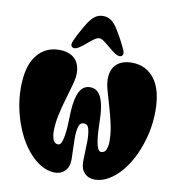

<svg xmlns="http://www.w3.org/2000/svg" viewBox="-112 -1193 1208 1307"><g transform="rotate(10 492.0 -539.5)"><path d="M355 14Q305 14 257 -14.5Q209 -43 167 -94Q125 -145 94 -212.5Q63 -280 45 -357.5Q27 -435 27 -516Q27 -664 85.5 -739Q144 -814 241 -814Q309 -814 347 -778.5Q385 -743 385 -675Q385 -645 372 -597.5Q359 -550 342 -493Q325 -436 312 -376.5Q299 -317 299 -262Q299 -228 309 -203.5Q319 -179 344 -179Q358 -179 366.5 -198.5Q375 -218 379.5 -248Q384 -278 386 -311Q388 -344 388.5 -372.5Q389 -401 390 -416Q395 -507 419.5 -553.5Q444 -600 492 -600Q540 -600 565 -553.5Q590 -507 594 -416Q595 -401 595.5 -372.5Q596 -344 598 -311Q600 -278 604.5 -248Q609 -218 617.5 -198.5Q626 -179 640 -179Q666 -179 675.5 -203.5Q685 -228 685 -262Q685 -317 672 -376.5Q659 -436 642 -493Q625 -550 612 -597.5Q599 -645 599 -675Q599 -743 637 -778.5Q675 -814 743 -814Q841 -814 899 -739Q957 -664 957 -516Q957 -435 939 -357.5Q921 -280 890 -212.5Q859 -145 817 -94Q775 -43 727 -14.5Q679 14 629 14Q587 14 559.5 -14Q532 -42 532 -93Q532 -126 534 -164.5Q536 -203 536 -237Q536 -284 528 -317Q520 -350 492 -350Q464 -350 456 -317Q448 -284 448 -237Q448 -203 450 -164.5Q452 -126 452 -93Q452 -42 424.5 -14Q397 14 355 14ZM495 -939Q480 -939 460 -924.5Q440 -910 418 -891Q396 -872 375 -857.5Q354 -843 338 -843Q328 -843 321.5 -849.5Q315 -856 315 -866Q315 -875 323.5 -894.5Q332 -914 344.5 -938Q357 -962 369 -983Q381 -1004 388 -1015Q411 -1053 436 -1073Q461 -1093 495 -1093Q529 -1093 554.5 -1073Q580 -1053 602 -1015Q609 -1004 621 -983Q633 -962 645.5 -938Q658 -914 666.5 -894.5Q675 -875 675 -866Q675 -856 668.5 -849.5Q662 -843 652 -843Q636 -843 615 -857.5Q594 -872 572 -891Q550 -910 530 -924.5Q510 -939 495 -939Z"/></g></svg>

Font: Matemasie
Style: Regular
Weight: 400
Designer: Adam Yeo
Version: Version 1.001; ttfautohint (v1.8.4.7-5d5b)